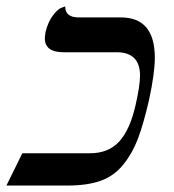

<svg xmlns="http://www.w3.org/2000/svg" viewBox="-56 -575 539 595"><path d="M363.8 -248Q377.9 -309.1 377.9 -340.8Q377.9 -412.6 306.2 -413.1H141.1Q83 -413.1 83 -456.1Q83 -460.9 85 -475.1Q92.8 -507.3 107.9 -527.1Q123 -546.9 134.3 -550.8L146 -555.2Q146 -521 188 -521H318.8Q423.8 -521 423.8 -396Q423.8 -348.1 405.8 -265.1Q388.7 -190.9 371.8 -146Q355 -101.1 326.4 -65.4Q297.9 -29.8 256.3 -14.9Q214.8 0 152.8 0H-36.1L13.2 -100.1H223.1Q280.3 -100.1 313.5 -136.5Q346.7 -172.9 363.8 -248Z"/></svg>

Font: Linux Libertine
Style: Italic
Weight: 400
Italic angle: -12°
Designer: Philipp H. Poll
Foundry: Philipp H. Poll
Version: Version 5.1.6 ; ttfautohint (v0.9)